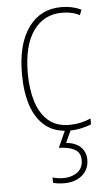

<svg xmlns="http://www.w3.org/2000/svg" viewBox="-55 -573 471 849"><g transform="rotate(-5 180.5 -148.5)"><path d="M239 10Q174 10 132.5 -23.5Q91 -57 71 -117Q51 -177 51 -258Q51 -390 104 -463.5Q157 -537 250 -537Q299 -537 338 -518L329 -494Q311 -504 291 -508Q271 -512 251 -512Q170 -512 123.5 -446.5Q77 -381 77 -258Q77 -188 94 -133Q111 -78 147 -46.5Q183 -15 241 -15Q290 -15 336 -35V-9Q317 -1 291.5 4.5Q266 10 239 10ZM306 145Q306 188 275.5 214Q245 240 195 240Q168 240 146 234V210Q169 217 195 217Q231 217 256 198.5Q281 180 281 145Q281 111 255 97Q229 83 185 82L222 0H248L219 63Q261 67 283.5 89Q306 111 306 145Z"/></g></svg>

Font: Noto Sans Tamil Condensed Thin
Style: Regular
Weight: 100
Width: 3
Designer: Jelle Bosma - Monotype Design Team
Foundry: Monotype Imaging Inc.
Version: Version 2.004; ttfautohint (v1.8.4.7-5d5b)